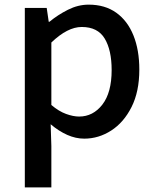

<svg xmlns="http://www.w3.org/2000/svg" viewBox="-20 -584 670 827"><path d="M86.9 223.1V-549.8H181.2L189.9 -490.2H192.9Q229 -520 272.7 -542Q316.4 -564 361.8 -564Q432.1 -564 480.7 -529.3Q529.3 -494.6 554.7 -431.6Q580.1 -368.7 580.1 -284.2Q580.1 -189.5 546.6 -123Q513.2 -56.6 459 -21.7Q404.8 13.2 342.8 13.2Q306.2 13.2 269.8 -2.9Q233.4 -19 198.2 -48.8L201.2 44.9V223.1ZM320.8 -82Q380.9 -82 420.9 -133.5Q460.9 -185.1 460.9 -282.2Q460.9 -368.2 430.9 -418Q400.9 -467.8 332 -467.8Q271 -467.8 201.2 -400.9V-131.8Q233.4 -104.5 264.4 -93.3Q295.4 -82 320.8 -82Z"/></svg>

Font: `nÑOS CN Medium
Style: Regular
Weight: 500
Designer: Ryoko NISHIZUKA ?XZm?[P (kana & ideographs); Paul D. Hunt (Latin, Greek & Cyrillic); Wenlong ZHANG _ e??? (bopomofo); Sa
Foundry: Adobe Systems Incorporated
Version: Version 1.004 June 21, 2023